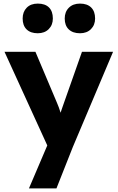

<svg xmlns="http://www.w3.org/2000/svg" viewBox="-20 -818 654 1068"><path d="M141 230 243 -9 5 -530H177L297 -246Q308 -221 317 -191Q320 -201 324 -212Q328 -223 332 -235L436 -530H609L385 0L294 230ZM425 -633Q385 -633 362.5 -654.5Q340 -676 340 -715Q340 -752 363 -775Q386 -798 425 -798Q465 -798 487 -776.5Q509 -755 509 -715Q509 -679 486 -656Q463 -633 425 -633ZM190 -633Q150 -633 128 -654.5Q106 -676 106 -715Q106 -752 128.5 -775Q151 -798 190 -798Q231 -798 252.5 -776.5Q274 -755 274 -715Q274 -679 251 -656Q228 -633 190 -633Z"/></svg>

Font: Readex Pro bold
Style: Bold
Weight: 700
Designer: Bonnie Shaver-Troup, Thomas Jockin
Foundry: Lexend
Version: Version 1.200; ttfautohint (v1.8.3)